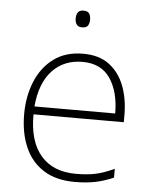

<svg xmlns="http://www.w3.org/2000/svg" viewBox="-53 -768 650 822"><g transform="rotate(5 272.5 -357.0)"><path d="M288 -540Q356 -540 399.5 -507.5Q443 -475 464.5 -419.5Q486 -364 486 -294V-263H98Q97 -148 149.5 -86.5Q202 -25 300 -25Q349 -25 384.5 -32.5Q420 -40 465 -61V-23Q426 -6 387.5 2Q349 10 299 10Q218 10 164.5 -24Q111 -58 84.5 -119Q58 -180 58 -260Q58 -337 84 -400.5Q110 -464 161 -502Q212 -540 288 -540ZM288 -505Q208 -505 158 -451.5Q108 -398 99 -297H446Q446 -390 407 -447.5Q368 -505 288 -505ZM272 -724Q291 -724 297.5 -714Q304 -704 304 -688Q304 -672 297.5 -662Q291 -652 272 -652Q256 -652 249 -662Q242 -672 242 -688Q242 -704 249 -714Q256 -724 272 -724Z"/></g></svg>

Font: Noto Sans Lao UI ExtLt
Style: Regular
Weight: 200
Designer: Monotype Design Team
Foundry: Monotype Imaging Inc.
Version: Version 2.000; ttfautohint (v1.8.4.7-5d5b)